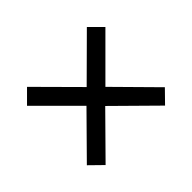

<svg xmlns="http://www.w3.org/2000/svg" viewBox="-99 -712 717 717"><g transform="rotate(-45 260.0 -353.0)"><path d="M418 -560 467 -511 309 -353 465 -195 417 -146 258 -303 103 -146 53 -195 209 -353 52 -510 102 -560 259 -402Z"/></g></svg>

Font: Noto Sans Myanmar SemiCondensed
Style: Regular
Weight: 400
Width: 4
Designer: Monotype Design Team
Foundry: Monotype Imaging Inc.
Version: Version 2.107; ttfautohint (v1.8.4.7-5d5b)